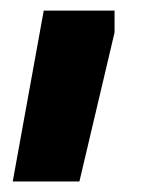

<svg xmlns="http://www.w3.org/2000/svg" viewBox="-20 -182 294 360"><path d="M194.8 -162.1V-121.1L128.9 158.2H3.9L62 -162.1Z"/></svg>

Font: Nacelle Bold
Style: Regular
Weight: 700
Designer: Sora Sagano
Foundry: Sora Sagano
Version: Version 1.000;FEAKit 1.0